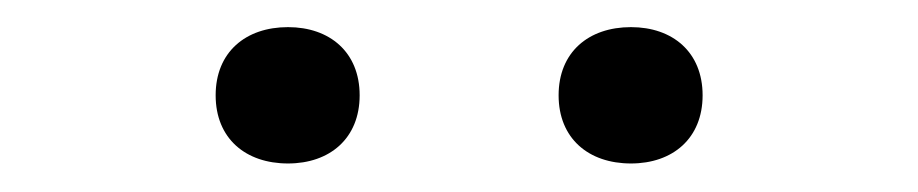

<svg xmlns="http://www.w3.org/2000/svg" viewBox="-20 -774 660 138"><path d="M187 -656.5C217 -656.5 238.5 -674.5 238.5 -705.5C238.5 -736.5 217 -754.5 187 -754.5C156.5 -754.5 135 -736.5 135 -705.5C135 -674.5 156.5 -656.5 187 -656.5ZM433.5 -656.5C463.5 -656.5 485 -674.5 485 -705.5C485 -736.5 463.5 -754.5 433.5 -754.5C403 -754.5 381.5 -736.5 381.5 -705.5C381.5 -674.5 403 -656.5 433.5 -656.5Z"/></svg>

Font: Monaspace Neon ExtraLight
Style: Regular
Weight: 200
Designer: Riley Cran & the Lettermatic Team
Foundry: Lettermatic
Version: Version 1.200 (Monaspace Neon)